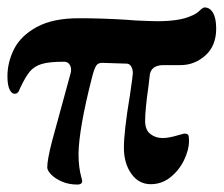

<svg xmlns="http://www.w3.org/2000/svg" viewBox="-21 -481 601 516"><path d="M106 -31Q106 -52 119 -102L169 -285Q170 -288 170 -294Q170 -303 164.5 -309.5Q159 -316 148 -315Q111 -315 91 -309Q71 -303 59 -288.5Q47 -274 33 -244Q33 -243 29.5 -236Q26 -229 18 -229Q10 -229 4.5 -241Q-1 -253 -1 -276Q-1 -314 17 -349.5Q35 -385 78 -408.5Q121 -432 191 -432Q251 -432 317 -428L343 -426Q389 -424 401 -424Q462 -424 492 -438Q506 -443 515 -452Q524 -461 529 -461Q543 -461 551.5 -446.5Q560 -432 560 -404Q560 -358 531 -332Q502 -306 464 -306H418Q401 -306 391.5 -298.5Q382 -291 381 -275L378 -249Q369 -186 369 -156Q369 -132 383 -121Q397 -110 416 -110Q433 -110 459 -118L474 -122Q483 -122 485 -118Q487 -114 487 -102Q487 -79 474 -51.5Q461 -24 437.5 -5Q414 14 384 14Q352 14 332 -14Q312 -42 312 -84Q312 -128 328 -224Q336 -278 336 -284Q336 -295 331.5 -302.5Q327 -310 319 -310L256 -312Q243 -313 237.5 -304.5Q232 -296 226 -272Q191 -135 190 -67Q190 -31 198 -3L200 5Q200 15 187 15Q164 15 145.5 7Q127 -1 116.5 -12Q106 -23 106 -31Z"/></svg>

Font: EB Garamond
Style: Bold
Weight: 700
Designer: Georg Duffner and Octavio Pardo
Foundry: Georg Duffner
Version: Version 1.000; ttfautohint (v1.6)